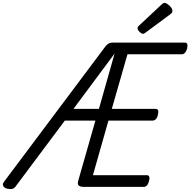

<svg xmlns="http://www.w3.org/2000/svg" viewBox="-64 -1277 1301 1312"><path d="M919 0H509Q485 0 474.5 -9Q464 -18 470 -40L588 -453H379L42 -2Q33 11 18 14Q3 17 -17 12Q-36 6 -42 -6.5Q-48 -19 -38 -33L652 -954Q664 -971 676.5 -978.5Q689 -986 708 -986H1199Q1211 -986 1215 -976.5Q1219 -967 1215 -946Q1209 -926 1199.5 -916Q1190 -906 1179 -906H807L700 -533H1000Q1012 -533 1016 -523.5Q1020 -514 1015 -493Q1011 -473 1001 -463Q991 -453 980 -453H677L571 -80H940Q951 -80 955.5 -70.5Q960 -61 954 -40Q950 -21 940.5 -10.5Q931 0 919 0ZM438 -533H612L719 -911ZM914 -1046Q903 -1046 889.5 -1059.5Q876 -1073 876 -1083Q876 -1087 877 -1091Q878 -1095 885 -1101L1040 -1246Q1046 -1251 1050 -1254Q1054 -1257 1060 -1257Q1070 -1257 1082.5 -1248Q1095 -1239 1104.5 -1227Q1114 -1215 1114 -1204Q1114 -1197 1112 -1192Q1110 -1187 1099 -1179L933 -1056Q927 -1052 922.5 -1049Q918 -1046 914 -1046Z"/></svg>

Font: Playwrite AU SA
Style: Regular
Weight: 400
Designer: Veronika Burian, José Scaglione
Foundry: TypeTogether
Version: Version 1.002